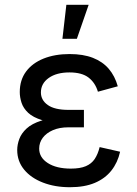

<svg xmlns="http://www.w3.org/2000/svg" viewBox="-20 -781 577 811"><path d="M275.4 9.8Q211.9 9.8 161.4 -9.8Q110.8 -29.3 81.8 -64.7Q52.7 -100.1 52.7 -147.5Q52.7 -169.9 61.5 -193.8Q70.3 -217.8 92.5 -238.3Q114.7 -258.8 155 -271.5Q195.3 -284.2 258.3 -284.2H334.5V-243.2H269Q231 -243.2 203.4 -231.2Q175.8 -219.2 160.6 -199Q145.5 -178.7 145.5 -153.3Q145.5 -115.7 181.9 -92.3Q218.3 -68.8 279.3 -68.8Q318.4 -68.8 342.5 -79.1Q366.7 -89.4 380.1 -109.6Q393.6 -129.9 400.9 -159.7L487.3 -140.1Q477.1 -94.2 450.4 -60.5Q423.8 -26.9 380.4 -8.5Q336.9 9.8 275.4 9.8ZM258.3 -261.7Q196.8 -261.7 158.2 -273.4Q119.6 -285.2 99.1 -304.4Q78.6 -323.7 71 -346.9Q63.5 -370.1 63.5 -392.1Q63.5 -442.9 90.1 -478.8Q116.7 -514.6 164.3 -533.7Q211.9 -552.7 273.9 -552.7Q331.5 -552.7 372.6 -536.6Q413.6 -520.5 439.5 -490.2Q465.3 -460 477.5 -416.5L393.6 -393.6Q382.3 -431.6 354 -453.4Q325.7 -475.1 273.4 -475.1Q218.8 -475.1 185.8 -451.7Q152.8 -428.2 152.8 -390.6Q152.8 -357.9 181.9 -337.4Q210.9 -316.9 269 -316.9H334.5V-261.7ZM243.7 -617.2 260.3 -760.7H354.5L304.7 -617.2Z"/></svg>

Font: Inter Variable
Style: Regular
Weight: 400
Designer: Rasmus Andersson
Foundry: rsms
Version: Version 4.001;git-9221beed3